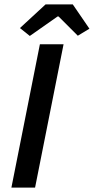

<svg xmlns="http://www.w3.org/2000/svg" viewBox="-20 -856 428 876"><path d="M32 0 162 -654H270L140 0ZM116 -692 71 -728 188 -836H312L388 -725L335 -693L247 -781H243Z"/></svg>

Font: Source Sans Pro SemiBold
Style: Italic
Weight: 600
Italic angle: -11°
Designer: Paul D. Hunt
Foundry: Adobe Systems Incorporated
Version: Version 1.095;hotconv 1.0.109;makeotfexe 2.5.65596